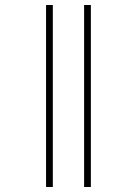

<svg xmlns="http://www.w3.org/2000/svg" viewBox="-20 -682 463 767"><path d="M164 -662H191V65H164ZM316 -662H343V65H316Z"/></svg>

Font: Noto Serif Sinhala Condensed Thin
Style: Regular
Weight: 100
Width: 3
Designer: Jelle Bosma - Monotype Design Team
Foundry: Monotype Imaging Inc.
Version: Version 2.007; ttfautohint (v1.8.4.7-5d5b)